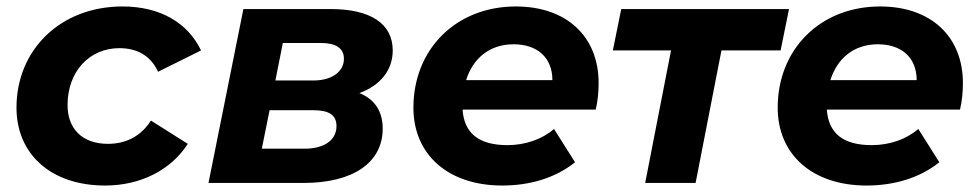

<svg xmlns="http://www.w3.org/2000/svg" viewBox="-20 -566 3026 594"><path d="M305 8C415 8 509 -40 561 -121L447 -193C415 -143 368 -121 314 -121C234 -121 189 -168 189 -241C189 -345 257 -417 349 -417C404 -417 446 -394 469 -344L602 -410C560 -497 474 -546 359 -546C167 -546 31 -412 31 -233C31 -88 139 8 305 8Z M1092 -278C1157 -302 1195 -349 1195 -410C1195 -493 1126 -538 1003 -538H733L625 0H919C1074 0 1164 -64 1164 -168C1164 -222 1139 -259 1092 -278ZM855 -433H973C1019 -433 1044 -417 1044 -384C1044 -344 1006 -317 950 -317H832ZM922 -106H790L814 -225H950C998 -225 1021 -210 1021 -176C1021 -133 984 -106 922 -106Z M1832 -309C1832 -453 1733 -546 1576 -546C1390 -546 1259 -413 1259 -233C1259 -87 1367 8 1534 8C1616 8 1697 -14 1759 -64L1694 -167C1657 -135 1605 -117 1550 -117C1461 -117 1416 -154 1411 -227H1823C1829 -252 1832 -280 1832 -309ZM1569 -429C1641 -429 1689 -389 1689 -318H1422C1443 -385 1494 -429 1569 -429Z M2421 -538H1902L1876 -410H2056L1976 0H2132L2212 -410H2395Z M2959 -309C2959 -453 2860 -546 2703 -546C2517 -546 2386 -413 2386 -233C2386 -87 2494 8 2661 8C2743 8 2824 -14 2886 -64L2821 -167C2784 -135 2732 -117 2677 -117C2588 -117 2543 -154 2538 -227H2950C2956 -252 2959 -280 2959 -309ZM2696 -429C2768 -429 2816 -389 2816 -318H2549C2570 -385 2621 -429 2696 -429Z"/></svg>

Font: AWKNG-Font
Style: Bold Italic
Weight: 700
Italic angle: -11.3°
Designer: Awakening Church
Foundry: Awakening Church
Version: Version 1.700;PS 001.700;hotconv 1.0.88;makeotf.lib2.5.64775